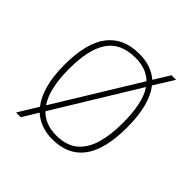

<svg xmlns="http://www.w3.org/2000/svg" viewBox="-168 -702 868 868"><g transform="rotate(45 265.5 -268.0)"><path d="M121 -55Q94 -89 79.5 -142Q65 -195 65 -267Q65 -407 117 -474.5Q169 -542 270 -542Q346 -542 394 -500L441 -576H470L411 -481Q438 -447 452 -394Q466 -341 466 -267Q466 -126 415 -58Q364 10 265 10Q227 10 195 -1.5Q163 -13 139 -35L93 40H63ZM265 -15Q329 -15 367 -46.5Q405 -78 421.5 -134.5Q438 -191 438 -267Q438 -332 428 -379Q418 -426 397 -457L153 -58Q173 -37 201 -26Q229 -15 265 -15ZM380 -477Q360 -497 332.5 -507Q305 -517 270 -517Q176 -517 134 -454.5Q92 -392 93 -267Q93 -206 103.5 -158.5Q114 -111 136 -79Z"/></g></svg>

Font: Noto Serif Armenian Thin
Style: Regular
Weight: 250
Version: Version 2.007